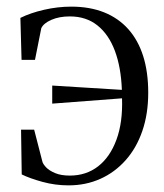

<svg xmlns="http://www.w3.org/2000/svg" viewBox="-20 -548 494 579"><path d="M186.5 11Q146.5 11 108.2 0.5Q70 -10 45.5 -22L43.5 -157H83L108 -60Q110 -53 119.2 -43.2Q128.5 -33.5 146.2 -26Q164 -18.5 190.5 -18.5Q240 -18.5 276 -46.5Q312 -74.5 331.2 -126.8Q350.5 -179 348 -251.5L137.5 -235.5V-290L347.5 -277Q345 -345 326.5 -394.5Q308 -444 274 -471.2Q240 -498.5 190.5 -498.5Q158.5 -498.5 135 -488.2Q111.5 -478 104.5 -463L85.5 -367.5H45L41.5 -494Q71.5 -509 112.8 -518.5Q154 -528 195 -528Q250.5 -528 293.8 -510.8Q337 -493.5 366.8 -460.2Q396.5 -427 411.8 -378.8Q427 -330.5 427 -268.5Q427 -204.5 409.2 -153Q391.5 -101.5 358.8 -64.8Q326 -28 282.2 -8.5Q238.5 11 186.5 11Z"/></svg>

Font: Merriweather 120pt Light
Style: Regular
Weight: 300
Version: Version 2.100